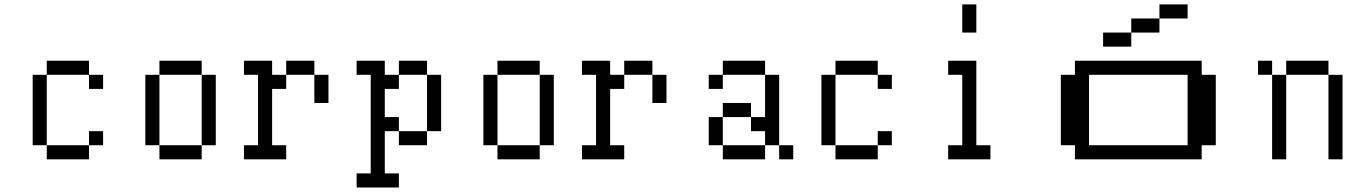

<svg xmlns="http://www.w3.org/2000/svg" viewBox="-20 -832 6040 852"><path d="M187.5 -187.5H375V-125H187.5V-187.5H125V-500H187.5ZM375 -250H437.5V-187.5H375ZM375 -500H437.5V-437.5H375V-500H187.5V-562.5H375Z M687.5 -187.5H875V-125H687.5V-187.5H625V-500H687.5ZM875 -500H937.5V-187.5H875ZM687.5 -562.5H875V-500H687.5Z M1062.5 -187.5H1125V-500H1062.5V-562.5H1187.5V-500H1250V-437.5H1187.5V-187.5H1250V-125H1062.5ZM1375 -500H1437.5V-375H1375ZM1250 -562.5H1375V-500H1250Z M1562.5 -62.5H1625V-500H1562.5V-562.5H1687.5V-500H1750V-437.5H1687.5V-312.5H1750V-250H1687.5V-62.5H1750V0H1562.5ZM1750 -250H1875V-187.5H1750ZM1875 -500H1937.5V-250H1875ZM1750 -562.5H1875V-500H1750Z M2187.5 -187.5H2375V-125H2187.5V-187.5H2125V-500H2187.5ZM2375 -500H2437.5V-187.5H2375ZM2187.5 -562.5H2375V-500H2187.5Z M2562.5 -187.5H2625V-500H2562.5V-562.5H2687.5V-500H2750V-437.5H2687.5V-187.5H2750V-125H2562.5ZM2875 -500H2937.5V-375H2875ZM2750 -562.5H2875V-500H2750Z M3187.5 -187.5H3375V-125H3187.5V-187.5H3125V-312.5H3187.5ZM3437.5 -187.5H3500V-125H3437.5V-187.5H3375V-250H3312.5V-312.5H3375V-500H3437.5ZM3187.5 -375H3312.5V-312.5H3187.5ZM3125 -500H3187.5V-437.5H3125ZM3187.5 -562.5H3375V-500H3187.5Z M3687.5 -187.5H3875V-125H3687.5V-187.5H3625V-500H3687.5ZM3875 -250H3937.5V-187.5H3875ZM3875 -500H3937.5V-437.5H3875V-500H3687.5V-562.5H3875Z M4187.5 -187.5H4250V-500H4187.5V-562.5H4312.5V-187.5H4375V-125H4187.5ZM4250 -812.5H4312.5V-687.5H4250Z M4750 -187.5H4687.5V-500H4750V-562.5H5312.5V-500H5375V-187.5H5312.5V-125H4750ZM5250 -187.5V-500H4812.5V-187.5ZM4875 -687.5H5000V-625H4875ZM5000 -750H5125V-687.5H5000ZM5125 -812.5H5250V-750H5125Z M5625 -500H5687.5V-125H5625ZM5875 -500H5937.5V-125H5875ZM5562.5 -562.5H5625V-500H5562.5ZM5687.5 -562.5H5875V-500H5687.5Z"/></svg>

Font: HE신이문
Style: regular
Weight: 500
Monospace: yes
Designer: Taeyun An (WindowsTiger)
Version: v1.1